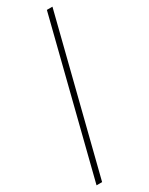

<svg xmlns="http://www.w3.org/2000/svg" viewBox="-265 -845 880 1134"><g transform="rotate(-30 175.0 -278.0)"><path d="M24 244H62L326 -800H288Z"/></g></svg>

Font: Noto Sans Tamil Condensed ExtraLight
Style: Regular
Weight: 200
Width: 3
Designer: Jelle Bosma - Monotype Design Team
Foundry: Monotype Imaging Inc.
Version: Version 2.004